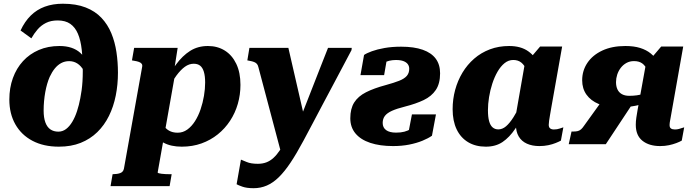

<svg xmlns="http://www.w3.org/2000/svg" viewBox="-20 -766 3678 1020"><path d="M286.4 -657.4Q250.4 -657.4 224.3 -644.3Q198.2 -631.2 179.7 -609.7Q161.2 -588.2 146.6 -562.4L89.2 -604Q111.2 -651.6 143.3 -683.3Q175.4 -715 218.1 -730.6Q260.8 -746.2 313.6 -746.2Q384.2 -746.2 435 -726.4Q485.8 -706.6 519.1 -671.1Q552.4 -635.6 571.5 -589.2Q590.6 -542.8 598.6 -489.3Q606.6 -435.8 606.6 -380Q606.6 -316.6 594.9 -258.1Q583.2 -199.6 558.8 -150.1Q534.4 -100.6 496.9 -64Q459.4 -27.4 408.7 -7.1Q358 13.2 292.6 13.2Q211.8 13.2 152.7 -17.9Q93.6 -49 61.6 -105.4Q29.6 -161.8 29.6 -237.2Q29.6 -299.2 48.5 -351.3Q67.4 -403.4 102.3 -441.4Q137.2 -479.4 186.2 -500.5Q235.2 -521.6 295.8 -521.6Q331.8 -521.6 359.4 -512.3Q387 -503 406.9 -485Q426.8 -467 438.9 -441.3Q451 -415.6 455.6 -382.4L451 -320.2Q441.2 -363.2 425.9 -389.7Q410.6 -416.2 390.9 -428.7Q371.2 -441.2 347.4 -441.2Q324.2 -441.2 305.1 -430.9Q286 -420.6 271 -402Q256 -383.4 244 -357.6Q236.4 -340.2 230.5 -319.8Q224.6 -299.4 220.5 -276.7Q216.4 -254 214.1 -229.4Q211.8 -204.8 211.8 -178.4Q211.8 -141 221 -115.8Q230.2 -90.6 247.8 -78.6Q265.4 -66.6 289.8 -66.6Q312.4 -66.6 330.8 -80.4Q349.2 -94.2 364 -118.9Q378.8 -143.6 389.3 -175.8Q399.8 -208 406.6 -244.2Q410.8 -265.4 413.7 -287.1Q416.6 -308.8 418.2 -333.9Q419.8 -359 419.8 -388.2Q419.8 -452 414.2 -502.1Q408.6 -552.2 394 -586.6Q379.4 -621 353.5 -639.2Q327.6 -657.4 286.4 -657.4Z M567.2 223 578.2 159.4H579.2Q602.4 159.4 618.7 153.5Q635 147.6 638.4 129.8L735 -409.6Q737.4 -420.4 732.9 -426.8Q728.4 -433.2 718.2 -437Q708 -440.8 692 -443.2L681 -445.2L692.6 -511.6H923.8L901.8 -371.4L914.6 -397.6L817.6 150.2Q817.6 152.6 823.3 154.3Q829 156 838.6 157.2Q848.2 158.4 859.3 158.9Q870.4 159.4 879.2 159.4H892L881 223ZM753.8 -135.2 833.6 -151Q836.2 -123.8 847.2 -103.6Q858.2 -83.4 877.5 -72.2Q896.8 -61 923.8 -61Q951.8 -61 974.9 -77.6Q998 -94.2 1015.9 -122.3Q1033.8 -150.4 1045.6 -185.2Q1057.4 -220 1063.6 -256.8Q1069.8 -293.6 1069.8 -327.4Q1069.8 -362 1063.1 -384.3Q1056.4 -406.6 1043.3 -417Q1030.2 -427.4 1009 -427.4Q984.6 -427.4 962.2 -411.3Q939.8 -395.2 917 -364.3Q894.2 -333.4 868.6 -288L846 -312.2Q880.4 -376 914.9 -423Q949.4 -470 990.3 -495.8Q1031.2 -521.6 1084.8 -521.6Q1135.4 -521.6 1174.2 -497.4Q1213 -473.2 1235.2 -427Q1257.4 -380.8 1257.4 -315Q1257.4 -263 1243.4 -214.3Q1229.4 -165.6 1202.3 -124.3Q1175.2 -83 1136.9 -52.2Q1098.6 -21.4 1050.5 -4.1Q1002.4 13.2 945.4 13.2Q887.8 13.2 848.3 -8.3Q808.8 -29.8 786 -63.7Q763.2 -97.6 753.8 -135.2Z M1483.4 83.8 1524 24 1601.2 -123.4 1512 -511.6H1305L1294 -445.2L1304.4 -443.2Q1320.6 -440.4 1329.9 -436.6Q1339.2 -432.8 1344.7 -426.6Q1350.2 -420.4 1352.6 -409.6ZM1558.2 -92.8 1503.2 -30.4Q1485 5 1467.8 30.8Q1450.6 56.6 1432.8 72.8Q1415 89 1394.8 96.6Q1374.6 104.2 1349.8 104.2Q1313 104.2 1290.8 94.7Q1268.6 85.2 1260 82L1237 212.8Q1245 217.6 1267.7 225.7Q1290.4 233.8 1327.4 233.8Q1364.8 233.8 1397.7 219.6Q1430.6 205.4 1461.5 175.1Q1492.4 144.8 1524.4 96.6Q1556.4 48.4 1592.2 -18.6Q1618.2 -66.6 1643.4 -114.8Q1668.6 -163 1694.3 -211.2Q1720 -259.4 1745.5 -307.4Q1771 -355.4 1796.5 -403.6Q1822 -451.8 1847.4 -499.8L1848.6 -511.6H1722.6Q1702 -459.2 1681.4 -406.9Q1660.8 -354.6 1640.4 -302.2Q1620 -249.8 1599.4 -197.5Q1578.8 -145.2 1558.2 -92.8Z M2013 -112.8Q2013 -134.8 2024.7 -150.2Q2036.4 -165.6 2062.3 -177.3Q2088.2 -189 2132 -200Q2189.4 -214.6 2230.9 -234.4Q2272.4 -254.2 2295.2 -288Q2318 -321.8 2318 -376.6Q2318 -423 2294.9 -454.2Q2271.8 -485.4 2225.7 -501.7Q2179.6 -518 2110.8 -518Q2062.4 -518 2023 -511Q1983.6 -504 1955.6 -493.8Q1927.6 -483.6 1914 -474L1895 -366.8H2020.6L2036.6 -459Q2028 -458.2 2018.2 -452Q2008.4 -445.8 2001.2 -435.1Q1994 -424.4 1992 -408.8Q2003.6 -422.2 2017.4 -430.7Q2031.2 -439.2 2047.7 -443.2Q2064.2 -447.2 2083 -447.2Q2108.2 -447.2 2123.5 -441.3Q2138.8 -435.4 2146.4 -425.1Q2154 -414.8 2154 -400.6Q2154 -377.8 2141.1 -362.8Q2128.2 -347.8 2100.6 -336.9Q2073 -326 2030 -314.2Q1966.4 -297.2 1924.4 -275.8Q1882.4 -254.4 1861.7 -221.6Q1841 -188.8 1841 -137.6Q1841 -90 1868.5 -57Q1896 -24 1947.1 -7Q1998.2 10 2068 10Q2114.4 10 2153.8 2.2Q2193.2 -5.6 2224.3 -18.4Q2255.4 -31.2 2274.8 -45L2296 -158.2H2168.4L2144.6 -34.8Q2174.4 -51 2185.9 -62.4Q2197.4 -73.8 2199 -84.2Q2200.6 -94.6 2198.6 -107Q2179.8 -91.4 2163.4 -81.4Q2147 -71.4 2128.4 -66.4Q2109.8 -61.4 2084 -61.4Q2049.4 -61.4 2031.2 -74.8Q2013 -88.2 2013 -112.8Z M2867.2 -313.4 2787.8 -334.2Q2786.2 -368.8 2776.5 -394.1Q2766.8 -419.4 2749.6 -433.4Q2732.4 -447.4 2707 -447.4Q2681.4 -447.4 2660.5 -430.5Q2639.6 -413.6 2623.2 -385.2Q2606.8 -356.8 2595.4 -321.8Q2584 -286.8 2578.1 -250.1Q2572.2 -213.4 2572.2 -180.8Q2572.2 -144.8 2578.4 -122.4Q2584.6 -100 2597 -89.3Q2609.4 -78.6 2627.2 -78.6Q2648.8 -78.6 2668.1 -94.9Q2687.4 -111.2 2708 -143.6Q2728.6 -176 2751.2 -222.8L2781.2 -193.6Q2748.6 -128.4 2717.5 -82.3Q2686.4 -36.2 2649.7 -11.5Q2613 13.2 2561 13.2Q2506.8 13.2 2467.1 -10.5Q2427.4 -34.2 2406 -78.7Q2384.6 -123.2 2384.6 -186Q2384.6 -239 2398 -288.4Q2411.4 -337.8 2436.9 -380.2Q2462.4 -422.6 2499.2 -454.5Q2536 -486.4 2582.8 -504Q2629.6 -521.6 2685 -521.6Q2747 -521.6 2786.4 -493.5Q2825.8 -465.4 2845.7 -418.6Q2865.6 -371.8 2867.2 -313.4ZM2966.4 -518.8 2908.6 -193.4Q2905 -171.8 2901.9 -154.5Q2898.8 -137.2 2897 -124.1Q2895.2 -111 2895.2 -102.8Q2895.2 -89.8 2902.6 -84Q2910 -78.2 2922.4 -78.2Q2940 -78.2 2953.9 -83.3Q2967.8 -88.4 2972.8 -89.6L2959.8 -19Q2949.2 -13.2 2931.9 -6.2Q2914.6 0.8 2892.7 5.4Q2870.8 10 2845.4 10Q2807.6 10 2779.3 -2.7Q2751 -15.4 2735.8 -40.8Q2720.6 -66.2 2720.6 -104.6Q2720.6 -112 2721.4 -120.1Q2722.2 -128.2 2724.2 -141.2L2712.6 -110.8L2770 -438.8L2778.4 -435.4L2849.4 -518.8Z M3183.4 -237.8 3338.6 -212 3198.4 0H3001.4L3016.2 -67.2H3025.2Q3041 -67.2 3050.3 -69.9Q3059.6 -72.6 3067 -79.1Q3074.4 -85.6 3082.2 -97.2ZM3498.4 -376.4 3430.4 -336Q3427.6 -369.6 3418.3 -393.1Q3409 -416.6 3392.1 -429Q3375.2 -441.4 3348.2 -441.4Q3325.6 -441.4 3307.8 -431.5Q3290 -421.6 3277.6 -405.3Q3265.2 -389 3258.9 -369.4Q3252.6 -349.8 3252.6 -329.8Q3252.6 -307 3260.4 -290.7Q3268.2 -274.4 3284 -265.7Q3299.8 -257 3322.8 -257Q3344.6 -257 3362.9 -259.6Q3381.2 -262.2 3408.2 -268L3404.2 -217Q3383 -209.6 3358.4 -204.6Q3333.8 -199.6 3308.6 -197.8Q3283.4 -196 3259.4 -196Q3202.6 -196 3160.5 -213.6Q3118.4 -231.2 3095.6 -263.3Q3072.8 -295.4 3072.8 -339.4Q3072.8 -390.6 3100.4 -431.9Q3128 -473.2 3179.6 -497.4Q3231.2 -521.6 3302.4 -521.6Q3347.6 -521.6 3380.6 -511.3Q3413.6 -501 3437 -482Q3460.4 -463 3475.4 -436.3Q3490.4 -409.6 3498.4 -376.4ZM3542.2 -138.2Q3541 -131.2 3539.9 -125.6Q3538.8 -120 3538.2 -115.4Q3537.6 -110.8 3537.4 -107.2Q3537.2 -103.6 3537.2 -101Q3537.2 -88.6 3544.6 -83.4Q3552 -78.2 3565.6 -78.2Q3577 -78.2 3586.6 -80.9Q3596.2 -83.6 3603.9 -86.2Q3611.6 -88.8 3614.8 -89.6L3601.8 -19Q3590.6 -12.6 3573 -5.9Q3555.4 0.8 3533.8 5.4Q3512.2 10 3486.8 10Q3428.4 10 3393 -18.2Q3357.6 -46.4 3357.6 -103Q3357.6 -112.2 3358.3 -121.6Q3359 -131 3360.5 -140.8Q3362 -150.6 3363.7 -160.9Q3365.4 -171.2 3367.2 -182L3412 -429.8L3421.6 -435.4L3492.6 -518.8H3609.6Z"/></svg>

Font: Roboto Serif 20pt
Style: Italic
Weight: 400
Italic angle: -10°
Designer: Greg Gazdowicz
Foundry: Commercial Type
Version: Version 1.008